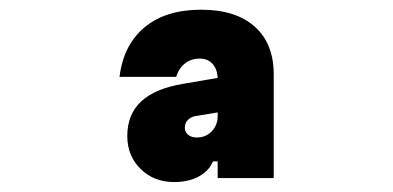

<svg xmlns="http://www.w3.org/2000/svg" viewBox="-20 -838 790 386"><path d="M330.1 -472Q289.3 -472 262.6 -498.4Q235.9 -524.7 235.9 -564.7Q235.9 -608 263.7 -634Q291.6 -660 348.2 -669.5L422.6 -682.2V-612.8L376.6 -605.2Q365.1 -604 358.3 -597.5Q351.6 -590.9 351.6 -581.4Q351.6 -572.9 358 -567.2Q364.4 -561.6 375.7 -561.6Q393.7 -561.6 405.7 -574Q417.6 -586.5 417.6 -604.5V-678.3Q417.6 -697.6 407.9 -708.9Q398.3 -720.2 382 -720.2Q364.4 -720.2 352 -710.5Q339.5 -700.9 334.3 -683.5H220.3Q228.1 -747.5 270.5 -783Q313 -818.5 384.5 -818.5Q453.9 -818.5 492.1 -784.5Q530.3 -750.5 530.3 -688.5V-480H417.6V-513.5H408.1Q400.3 -494.5 379.7 -483.2Q359.1 -472 330.1 -472Z"/></svg>

Font: Martian Mono SemiExpanded
Style: Regular
Weight: 400
Width: 6
Monospace: yes
Designer: Roman Shamin
Foundry: Evil Martians
Version: Version 1.000